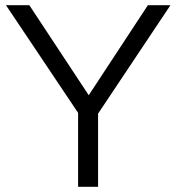

<svg xmlns="http://www.w3.org/2000/svg" viewBox="-20 -720 679 740"><path d="M281 0H358V-282L637 -700H550L322 -353L93 -700H3L281 -285Z"/></svg>

Font: Red Hat Display
Style: Regular
Weight: 400
Designer: Pentagram, MCKL
Foundry: Pentagram, MCKL
Version: Version 1.023